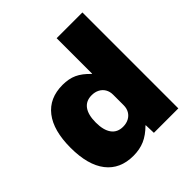

<svg xmlns="http://www.w3.org/2000/svg" viewBox="-196 -877 1033 1033"><g transform="rotate(-45 320.5 -360.0)"><path d="M236 10Q135 10 81 -59.5Q27 -129 27 -260Q27 -391 81 -460.5Q135 -530 236 -530Q283 -530 318 -514Q353 -498 389 -460H391V-730H587V0H401L399 -60H397Q360 -23 322 -6.5Q284 10 236 10ZM307 -140Q332 -140 351 -150Q370 -160 380.5 -178Q391 -196 391 -220V-300Q391 -324 380.5 -342Q370 -360 351 -370Q332 -380 307 -380Q264 -380 241.5 -349.5Q219 -319 219 -260Q219 -202 241.5 -171Q264 -140 307 -140Z"/></g></svg>

Font: M PLUS 1 Thin Black
Style: Regular
Weight: 900
Version: Version 1.001